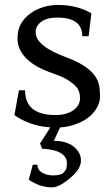

<svg xmlns="http://www.w3.org/2000/svg" viewBox="-20 -515 457 792"><path d="M83.5 -142.6Q83.5 -40.5 208.5 -40.5Q255.9 -40.5 284.2 -61.5Q310.1 -80.6 310.1 -109.4Q310.1 -139.6 294.9 -156.2Q265.1 -189 208.7 -208.5Q152.3 -228 124.3 -245.8Q96.2 -263.7 80.1 -283.2Q52.2 -316.4 52.2 -354.7Q52.2 -393.1 66.7 -417.5Q81.1 -441.9 104.5 -459Q154.3 -494.6 219.7 -494.6Q298.3 -494.6 356.9 -460L345.7 -365.7H319.3Q319.3 -442.4 217.3 -442.4Q172.9 -442.4 149.9 -425Q127 -407.7 127 -381.8Q127 -324.7 254.4 -278.3Q373.5 -234.4 388.7 -163.6Q392.6 -143.6 392.6 -116Q392.6 -88.4 374.8 -62.5Q356.9 -36.6 330.1 -20.5Q277.8 11.2 209.5 11.2Q142.6 11.2 84.5 -14.6Q58.6 -25.9 39.6 -40.5L58.1 -142.6ZM234.9 -4.4 202.1 65.9Q272.9 65.9 302.7 109.9Q314 126 314 146.5Q314 181.2 274.4 214.8Q226.1 257.8 195.3 257.8Q143.6 257.8 98.6 226.1L115.2 164.6H134.3Q134.3 195.3 176.8 206.1Q188 208.5 199.2 208.5Q231 208.5 241.9 197.3Q252.9 186 254.4 177Q255.9 168 255.9 155.8Q255.9 143.6 248.5 132.8Q241.2 122.1 227.5 114.7Q202.1 100.6 153.8 98.6L145 77.1L204.1 -15.1Z"/></svg>

Font: Habibi
Style: Regular
Weight: 400
Designer: Magnus Gaarde
Foundry: Magnus Gaarde
Version: Version 1.001